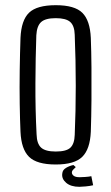

<svg xmlns="http://www.w3.org/2000/svg" viewBox="-20 -627 429 740"><path d="M195 7Q122 7 92 -22.5Q62 -52 59 -119Q57 -163 56 -226.5Q55 -290 56 -357Q57 -424 59 -481Q62 -549 92 -578Q122 -607 195 -607Q268 -607 297.5 -577.5Q327 -548 330 -481Q332 -430 332.5 -367.5Q333 -305 332.5 -240.5Q332 -176 330 -119Q327 -52 297 -22.5Q267 7 195 7ZM195 -43Q236 -43 251.5 -58Q267 -73 268 -107Q272 -198 272 -296.5Q272 -395 268 -493Q267 -528 250.5 -542.5Q234 -557 195 -557Q155 -557 138.5 -542Q122 -527 120 -491Q117 -406 116.5 -305.5Q116 -205 121 -109Q122 -73 138.5 -58Q155 -43 195 -43ZM220 42Q221 28 234.5 20Q248 12 263 9L272 17Q268 21 262.5 26.5Q257 32 257 38Q257 45 264 50.5Q271 56 287 56Q294 56 309 55Q324 54 332 52L339 87Q326 90 310 91.5Q294 93 286 93Q253 93 235 77.5Q217 62 220 42Z"/></svg>

Font: Big Shoulders Text Light
Style: Regular
Weight: 300
Designer: Patric King
Foundry: XO Type Co
Version: Version 1.000; ttfautohint (v1.8.2)